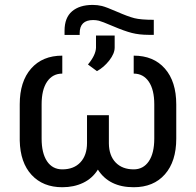

<svg xmlns="http://www.w3.org/2000/svg" viewBox="-20 -763 808 793"><path d="M532.2 -533.2Q614.3 -533.2 661.1 -479.7Q708 -426.3 708 -331.5V-190.4Q708 -96.2 661.1 -43Q614.3 10.3 532.2 10.3Q430.7 10.3 384.3 -62.5Q361.3 -25.9 323.2 -7.8Q285.2 10.3 237.3 10.3Q157.7 10.3 110.6 -40.5Q63.5 -91.3 61.5 -182.6V-332Q61.5 -426.3 108.4 -479.7Q155.3 -533.2 237.3 -533.2V-459Q197.3 -459 174.6 -425.8Q151.9 -392.6 151.9 -332V-190.4Q151.9 -130.4 174.3 -96.9Q196.8 -63.5 237.3 -63.5Q285.2 -63.5 312.3 -92.8Q339.4 -122.1 339.4 -172.4V-287.1H429.7V-170.9Q430.2 -120.6 457.5 -92Q484.9 -63.5 532.2 -63.5Q571.8 -63.5 594.5 -96.7Q617.2 -129.9 617.2 -190.9V-332Q617.2 -392.6 594.5 -425.8Q571.8 -459 532.2 -459ZM615.2 -681.2V-619.1H593.8Q555.2 -619.1 524.4 -627Q493.7 -634.8 446.8 -654.8Q399.9 -674.8 388.2 -677.5Q376.5 -680.2 364.7 -680.2Q309.1 -680.2 309.1 -626V-618.7H246.6V-636.2Q246.6 -689.9 277.6 -716.3Q308.6 -742.7 362.8 -742.7Q382.8 -742.7 400.9 -738.3Q418.9 -733.9 463.6 -714.4Q508.3 -694.8 534.9 -688Q561.5 -681.2 615.2 -681.2ZM343.3 -496.6Q375 -534.7 376.5 -565.4V-616.2H453.6V-566.4Q453.6 -542 431.4 -513.4Q409.2 -484.9 380.4 -469.2Z"/></svg>

Font: Noboto
Style: Regular
Weight: 400
Designer: Google
Version: Version 2.001101; 2014